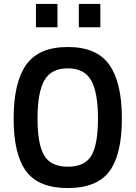

<svg xmlns="http://www.w3.org/2000/svg" viewBox="-20 -941 686 972"><path d="M323 -97Q409 -97 442.5 -153Q476 -209 476 -341Q476 -473 441.5 -534Q407 -595 323 -595Q239 -595 204.5 -534Q170 -473 170 -341Q170 -210 204 -153.5Q238 -97 323 -97ZM49 -341Q49 -523 112.5 -613Q176 -703 323 -703Q470 -703 533.5 -613Q597 -523 597 -341Q597 -159 534 -74Q471 11 323 11Q175 11 112 -74.5Q49 -160 49 -341ZM162 -803V-921H271V-803ZM379 -803V-921H488V-803Z"/></svg>

Font: TypoPRO Titillium Maps
Style: 800 wt
Weight: 800
Designer: Campivisivi
Foundry: Accademia di Belle Arti di Urbino and students of MA course of Visual design
Version: Version 001.001